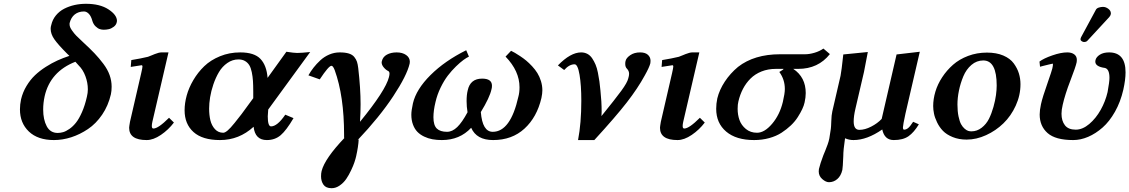

<svg xmlns="http://www.w3.org/2000/svg" viewBox="-20 -718 5888 1001"><path d="M390.1 -377 373 -396Q242.2 -344.7 212.9 -216.8Q205.1 -181.6 205.1 -147Q205.1 -94.7 223.6 -59.8Q242.2 -24.9 280.8 -24.9Q294.9 -24.9 309.3 -29.1Q323.7 -33.2 342 -45.9Q360.4 -58.6 376.2 -78.6Q392.1 -98.6 407.5 -133.5Q422.9 -168.5 433.1 -213.9Q438 -234.4 438 -252Q438 -286.6 425.3 -320.8Q412.6 -355 390.1 -377ZM341.8 -426.8 330.1 -438Q283.2 -484.9 263.7 -512.7Q244.1 -540.5 244.1 -567.9Q244.1 -578.1 247.1 -586.9Q253.4 -615.7 271.5 -637.7Q289.6 -659.7 314.9 -672.6Q340.3 -685.5 368.9 -691.9Q397.5 -698.2 428.2 -698.2Q501 -698.2 545.4 -669.2Q589.8 -640.1 589.8 -608.9Q589.8 -605 588.9 -603Q585.9 -587.9 573 -578.4Q560.1 -568.8 547.1 -565.9Q534.2 -563 521 -563Q510.7 -563 500.5 -566.2Q490.2 -569.3 478.8 -580.1Q467.3 -590.8 461.9 -607.9Q455.1 -633.8 443.1 -646Q431.2 -658.2 418 -658.2Q389.2 -658.2 369.6 -642.6Q350.1 -627 342.8 -597.2V-589.8Q342.8 -577.1 355 -559.8Q367.2 -542.5 377.4 -532.2L413.1 -498Q449.2 -464.8 472.9 -439.9Q496.6 -415 518.8 -385.5Q541 -356 551.5 -326.4Q562 -296.9 562 -266.1Q562 -243.7 558.1 -226.1Q544.4 -167 512.5 -120.1Q480.5 -73.2 438.7 -45.2Q397 -17.1 351.6 -2.4Q306.2 12.2 261.2 12.2Q177.2 12.2 130.6 -32.2Q84 -76.7 84 -147.9Q84 -172.9 89.8 -200.2Q98.6 -237.3 118.2 -269.8Q137.7 -302.2 162.4 -325.7Q187 -349.1 218.8 -369.4Q250.5 -389.6 279.8 -402.8Q309.1 -416 341.8 -426.8Z M858.4 -444.8 774.4 -83Q771.5 -69.8 771.5 -61Q771.5 -47.9 779.8 -47.9Q805.2 -47.9 861.3 -104L886.7 -79.1Q858.4 -41.5 818.8 -14.6Q779.3 12.2 744.6 12.2Q653.3 12.2 653.3 -51.8Q653.3 -57.6 657.7 -83L716.3 -336.9Q722.7 -364.7 722.7 -371.1Q722.7 -377.9 717.8 -377.9Q715.8 -377.9 661.6 -369.1L664.6 -404.8Q715.3 -413.1 751.5 -421.9Q758.3 -424.3 772.5 -430.2L786.6 -436Q808.6 -444.8 821.8 -444.8Z M1232.4 -444.8Q1305.7 -444.8 1337.9 -410.9Q1370.1 -377 1375 -312L1473.1 -448.2Q1513.2 -441.9 1529.3 -441.9Q1549.3 -441.9 1597.2 -446.8L1378.4 -147Q1376 -116.2 1376 -111.8Q1376 -59.1 1393.1 -59.1Q1425.8 -59.1 1467.3 -120.1L1510.3 -102.1Q1473.1 -38.6 1443.4 -13.2Q1413.6 12.2 1371.1 12.2Q1309.6 12.2 1302.2 -57.1Q1226.6 12.2 1127 12.2Q1035.6 12.2 989 -29.5Q942.4 -71.3 942.4 -143.1Q942.4 -180.2 953.4 -220.2Q964.4 -260.3 988 -300.5Q1011.7 -340.8 1044.9 -372.8Q1078.1 -404.8 1127 -424.8Q1175.8 -444.8 1232.4 -444.8ZM1300.3 -206.1V-241.2Q1300.3 -273.4 1298.8 -296.1Q1297.4 -318.8 1292.7 -341.6Q1288.1 -364.3 1279.8 -377.9Q1271.5 -391.6 1257.3 -399.9Q1243.2 -408.2 1223.1 -408.2Q1191.9 -408.2 1165.3 -389.6Q1138.7 -371.1 1121.6 -342.3Q1104.5 -313.5 1092.5 -278.3Q1080.6 -243.2 1075.4 -210.9Q1070.3 -178.7 1070.3 -151.9Q1070.3 -117.7 1076.9 -90.6Q1083.5 -63.5 1100.6 -44.7Q1117.7 -25.9 1144 -25.9Q1152.8 -25.9 1167 -37.8Q1181.2 -49.8 1203.1 -77.1L1239.3 -123L1281.2 -180.2Z M2115.7 -386.2Q2101.1 -323.7 2030 -216.1Q1959 -108.4 1844.7 12.2L1850.1 8.8Q1848.1 45.9 1836.9 96.2Q1834 109.4 1828.1 127.2Q1822.3 145 1810.5 169.9Q1798.8 194.8 1785.2 214.8Q1771.5 234.9 1751.2 249Q1731 263.2 1709 263.2Q1679.2 263.2 1666.5 245.1Q1653.8 227.1 1653.8 201.2Q1653.8 185.5 1656.7 173.8Q1673.3 108.4 1777.8 -1L1773.9 2V-15.1Q1773.9 -217.3 1725.1 -352.1Q1716.3 -375 1708 -375Q1693.8 -375 1647 -304.2L1587.9 -325.2Q1600.1 -346.7 1615 -365.7Q1629.9 -384.8 1650.1 -403.6Q1670.4 -422.4 1696.5 -433.6Q1722.7 -444.8 1751 -444.8Q1779.8 -444.8 1798.6 -439Q1817.4 -433.1 1827.1 -420.9Q1836.9 -408.7 1841.1 -396Q1845.2 -383.3 1847.7 -362.8Q1859.9 -257.3 1859.9 -174.8Q1859.9 -131.3 1856.9 -83Q1990.7 -246.6 2007.8 -315.9Q2010.7 -327.6 2010.7 -334Q2010.7 -343.3 2004.9 -347.2Q1992.2 -353 1981 -366.2Q1969.7 -379.4 1969.7 -393.1Q1969.7 -394 1970.2 -396Q1970.7 -397.9 1970.7 -398.9Q1976.1 -421.9 1997.3 -433.3Q2018.6 -444.8 2047.9 -444.8Q2078.1 -444.8 2097.4 -431.2Q2116.7 -417.5 2116.7 -396Q2116.7 -394.5 2116.2 -391.4Q2115.7 -388.2 2115.7 -386.2Z M2802.7 -207Q2779.3 -106.9 2714.4 -47.4Q2649.4 12.2 2550.8 12.2Q2464.4 12.2 2436.5 -51.8Q2377 12.2 2283.7 12.2Q2257.3 12.2 2234.6 8.1Q2211.9 3.9 2191.4 -5.9Q2170.9 -15.6 2156.2 -30.5Q2141.6 -45.4 2133.1 -68.4Q2124.5 -91.3 2124.5 -120.1Q2124.5 -141.6 2132.8 -179.2Q2149.9 -252.4 2224.6 -326.7Q2299.3 -400.9 2410.6 -456.1L2424.8 -422.9Q2413.1 -417.5 2396.2 -405.3Q2379.4 -393.1 2357.2 -371.6Q2335 -350.1 2314.9 -324Q2294.9 -297.9 2277.1 -261.2Q2259.3 -224.6 2250.5 -186Q2239.7 -141.6 2239.7 -106.9Q2239.7 -64.9 2257.3 -47.9Q2274.9 -30.8 2310.5 -30.8Q2338.4 -30.8 2364 -55.7Q2389.6 -80.6 2417.5 -132.8Q2412.6 -161.6 2412.6 -190.9Q2412.6 -224.6 2418.5 -247.1Q2431.6 -308.1 2493.7 -308.1Q2544.9 -308.1 2544.9 -271Q2544.9 -260.3 2542.5 -252.9Q2533.2 -209.5 2486.8 -133.8Q2495.1 -30.8 2548.8 -30.8Q2641.6 -30.8 2682.6 -213.9Q2688.5 -235.4 2688.5 -263.2Q2688.5 -347.7 2615.7 -422.9L2644.5 -453.1Q2655.3 -447.8 2664.8 -442.4Q2674.3 -437 2691.9 -425.3Q2709.5 -413.6 2723.6 -401.9Q2737.8 -390.1 2754.2 -372.6Q2770.5 -355 2781.7 -336.9Q2793 -318.8 2800.3 -295.2Q2807.6 -271.5 2807.6 -247.1Q2807.6 -230.5 2802.7 -207Z M3317.4 -444.8Q3343.8 -444.8 3357.7 -432.4Q3371.6 -419.9 3371.6 -400.9Q3371.6 -393.1 3370.6 -388.2Q3365.2 -366.7 3341.3 -324.2Q3305.2 -257.8 3248 -184.1Q3190.9 -110.4 3078.6 12.2H2993.7Q3010.7 -76.2 3010.7 -192.9Q3010.7 -273.4 3001.5 -328.1Q2992.2 -382.8 2975.6 -382.8Q2947.8 -382.8 2921.4 -353L2888.7 -377Q2954.6 -444.8 3009.8 -444.8Q3027.8 -444.8 3042.5 -437Q3057.1 -429.2 3067.4 -413.8Q3077.6 -398.4 3085 -381.1Q3092.3 -363.8 3097.2 -339.1Q3102.1 -314.5 3105 -293.9Q3107.9 -273.4 3110.4 -246.1Q3116.7 -189 3116.7 -134.8Q3116.7 -119.6 3115.7 -112.8Q3188.5 -202.6 3219.5 -245.1Q3250.5 -287.6 3255.4 -309.1Q3259.8 -323.7 3259.8 -333Q3259.8 -348.6 3248.5 -359.9Q3239.7 -368.7 3239.7 -384.8Q3239.7 -396 3241.7 -400.9Q3245.1 -416 3265.9 -430.4Q3286.6 -444.8 3317.4 -444.8Z M3626 -444.8 3542 -83Q3539.1 -69.8 3539.1 -61Q3539.1 -47.9 3547.4 -47.9Q3572.8 -47.9 3628.9 -104L3654.3 -79.1Q3626 -41.5 3586.4 -14.6Q3546.9 12.2 3512.2 12.2Q3420.9 12.2 3420.9 -51.8Q3420.9 -57.6 3425.3 -83L3483.9 -336.9Q3490.2 -364.7 3490.2 -371.1Q3490.2 -377.9 3485.4 -377.9Q3483.4 -377.9 3429.2 -369.1L3432.1 -404.8Q3482.9 -413.1 3519 -421.9Q3525.9 -424.3 3540 -430.2L3554.2 -436Q3576.2 -444.8 3589.4 -444.8Z M3926.8 -25.9Q3965.8 -25.9 4005.6 -72.8Q4045.4 -119.6 4061.5 -187Q4071.8 -231 4071.8 -253.9Q4071.8 -303.7 4043 -342.8Q4066.4 -356 4064.9 -358.9H4024.9Q3984.4 -358.9 3950.4 -345.5Q3916.5 -332 3892.8 -308.3Q3869.1 -284.7 3853.5 -254.6Q3837.9 -224.6 3829.6 -189Q3825.7 -173.8 3825.7 -150.9Q3825.7 -119.1 3835.4 -92Q3845.2 -64.9 3868.9 -45.4Q3892.6 -25.9 3926.8 -25.9ZM3827.6 -369.1Q3912.1 -435.1 4046.9 -435.1H4176.8Q4199.7 -435.1 4226.3 -442.9Q4252.9 -450.7 4272.9 -464.8L4306.6 -436Q4245.6 -358.9 4141.6 -358.9H4115.7Q4180.7 -315.4 4180.7 -232.9Q4180.7 -210 4174.8 -184.1Q4171.4 -168 4162.6 -149.2Q4153.8 -130.4 4139.4 -107.7Q4125 -85 4103.3 -64.2Q4081.5 -43.5 4054.4 -25.9Q4027.3 -8.3 3990.2 2Q3953.1 12.2 3911.6 12.2Q3817.9 12.2 3765.9 -32Q3713.9 -76.2 3713.9 -150.9Q3713.9 -177.7 3719.7 -205.1Q3730.5 -249.5 3758.8 -292.5Q3787.1 -335.4 3827.6 -369.1Z M4301.8 231.9Q4285.6 231.9 4267.1 215.8Q4248.5 199.7 4248.5 175.8Q4248.5 167 4249.5 163.1Q4255.9 135.7 4272.5 91.8Q4274.9 85.4 4282.5 67.6Q4290 49.8 4294.9 35.2Q4300.3 20.5 4303.7 3.9Q4305.7 -5.4 4311.5 -45.9Q4313 -55.2 4314 -86.7Q4314.9 -118.2 4319.3 -137.2L4362.3 -323.2Q4364.3 -334.5 4368.2 -362.3Q4371.1 -387.2 4374 -412.1L4376.5 -434.1L4504.4 -446.8Q4491.2 -375 4484.4 -342.8L4439.5 -149.9Q4430.7 -112.3 4430.7 -85Q4430.7 -41 4460.4 -41Q4489.3 -41 4522 -57.9Q4554.7 -74.7 4576.7 -98.1L4654.3 -434.1L4775.4 -448.2L4700.7 -126Q4687.5 -64.9 4687.5 -54.2Q4687.5 -42 4693.4 -42Q4704.6 -42 4715.1 -50.8Q4725.6 -59.6 4740.7 -83L4770.5 -69.8Q4745.1 -27.8 4716.6 -7.8Q4688 12.2 4639.6 12.2Q4591.3 12.2 4579.6 -43Q4500 12.2 4429.7 12.2Q4406.7 12.2 4385.7 2.9Q4376.5 64 4376.5 96.2Q4374 156.7 4371.6 168Q4364.3 199.2 4345.2 215.6Q4326.2 231.9 4301.8 231.9Z M5044.4 -33.2Q5073.7 -33.2 5097.9 -52Q5122.1 -70.8 5136 -98.6Q5149.9 -126.5 5159.4 -160.6Q5168.9 -194.8 5172.6 -222.4Q5176.3 -250 5176.3 -272Q5176.3 -402.8 5106.4 -402.8Q5071.8 -402.8 5044.7 -379.6Q5017.6 -356.4 5002.4 -320.1Q4987.3 -283.7 4979.5 -245.8Q4971.7 -208 4971.7 -172.9Q4971.7 -137.7 4977.3 -111.1Q4982.9 -84.5 4990.7 -70.3Q4998.5 -56.2 5009 -47.1Q5019.5 -38.1 5027.8 -35.6Q5036.1 -33.2 5044.4 -33.2ZM4845.2 -165Q4845.2 -201.7 4856.7 -240.2Q4868.2 -278.8 4892.1 -315.2Q4916 -351.6 4948.7 -380.4Q4981.4 -409.2 5027.3 -426.5Q5073.2 -443.8 5125.5 -443.8Q5174.8 -443.8 5210.7 -428.5Q5246.6 -413.1 5265.1 -387.7Q5283.7 -362.3 5292 -335.2Q5300.3 -308.1 5300.3 -278.8Q5300.3 -221.2 5275.6 -167.2Q5251 -113.3 5211.4 -75Q5171.9 -36.6 5121.1 -13.4Q5070.3 9.8 5019.5 9.8Q4979 9.8 4946.8 -3.4Q4914.6 -16.6 4896 -35.9Q4877.4 -55.2 4865.5 -80.1Q4853.5 -105 4849.4 -125.7Q4845.2 -146.5 4845.2 -165Z M5730.5 -682.1Q5745.1 -682.1 5758.3 -672.1Q5771.5 -662.1 5771.5 -648.9V-645Q5769.5 -635.3 5762.2 -627.9L5649.4 -505.9Q5643.6 -499 5631.3 -499Q5626 -499 5619.6 -503.2Q5613.3 -507.3 5613.3 -512.2Q5613.3 -518.1 5616.2 -523.9L5693.4 -667Q5697.3 -674.8 5708.5 -678.5Q5719.7 -682.1 5730.5 -682.1ZM5836.4 -250Q5821.8 -186.5 5793 -135.5Q5764.2 -84.5 5728.3 -53Q5692.4 -21.5 5653.1 -4.6Q5613.8 12.2 5575.2 12.2Q5482.9 12.2 5441.7 -24.2Q5400.4 -60.5 5400.4 -121.1Q5400.4 -143.1 5407.2 -174.8Q5414.6 -209.5 5443.4 -291Q5462.9 -346.7 5466.3 -360.8Q5468.3 -369.1 5469 -375Q5469.7 -380.9 5469.5 -383.5Q5469.2 -386.2 5468.3 -386.2Q5465.3 -386.2 5448.7 -381.8L5417 -374L5402.3 -370.1L5399.4 -397Q5421.4 -413.6 5466.3 -429.2Q5511.2 -444.8 5544.4 -444.8Q5566.9 -444.8 5580.6 -434.6Q5594.2 -424.3 5594.2 -405.8Q5594.2 -397.9 5593.3 -394Q5588.4 -370.1 5560.1 -296.9Q5532.7 -226.1 5520.5 -171.9Q5514.2 -145.5 5514.2 -125Q5514.2 -87.9 5532 -64.9Q5549.8 -42 5588.4 -42Q5624 -42 5658.9 -71.5Q5693.8 -101.1 5718.5 -145.3Q5743.2 -189.5 5754.4 -237.8Q5764.2 -291.5 5764.2 -312Q5764.2 -358.4 5740.2 -363.8Q5690.4 -370.6 5690.4 -397Q5690.4 -401.9 5691.4 -404.8Q5695.3 -420.9 5714.1 -432.9Q5732.9 -444.8 5762.2 -444.8Q5848.1 -444.8 5848.1 -340.8Q5848.1 -302.7 5836.4 -250Z"/></svg>

Font: Linux Libertine G
Style: Bold Italic
Weight: 700
Italic angle: -11.5°
Designer: Philipp H. Poll
Foundry: Philipp H. Poll
Version: Version 4.1.0